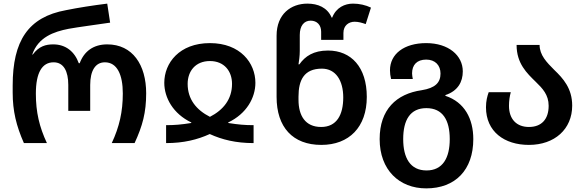

<svg xmlns="http://www.w3.org/2000/svg" viewBox="-20 -790 3229 1060"><path d="M112 0H239C197 -90 178 -171 178 -273C178 -390 213 -446 276 -446C332 -446 357 -396 357 -321V-178H478V-321C478 -399 506 -446 559 -446C627 -446 658 -377 658 -274C658 -173 639 -90 597 0H723C767 -95 787 -169 787 -275C787 -432 712 -545 572 -545C495 -545 444 -506 420 -441H415C392 -505 343 -545 274 -545C233 -545 195 -535 161 -489H158C191 -585 277 -615 359 -631C414 -641 508 -653 588 -665L572 -770C492 -760 414 -748 345 -734C135 -696 50 -564 50 -318V-279C50 -177 70 -95 112 0Z M897 0C994 0 1070 -19 1138 -50C1206 -19 1282 0 1380 0V-99C1333 -99 1296 -102 1240 -111V-114C1341 -162 1390 -250 1390 -333C1390 -442 1307 -552 1139 -552C970 -552 887 -442 887 -333C887 -250 936 -162 1036 -114V-111C981 -102 943 -99 897 -99ZM1139 -145C1064 -183 1016 -242 1016 -327C1016 -397 1059 -453 1139 -453C1218 -453 1261 -397 1261 -327C1261 -242 1213 -183 1139 -145Z M1754 10C1907 10 2005 -88 2005 -255C2005 -419 1919 -511 1791 -511C1711 -511 1665 -480 1633 -435H1628C1631 -454 1635 -481 1635 -509V-597C1635 -647 1658 -676 1695 -676C1730 -676 1753 -652 1753 -615V-570H1876V-608C1876 -650 1906 -670 1938 -670C1959 -670 1979 -664 1999 -657L2028 -748C1999 -762 1964 -770 1929 -770C1884 -770 1836 -749 1814 -693H1811C1787 -749 1735 -770 1677 -770C1587 -770 1507 -713 1507 -593V-255C1507 -88 1596 10 1754 10ZM1753 -89C1665 -89 1628 -152 1628 -239V-257C1628 -347 1658 -411 1757 -411C1834 -411 1875 -345 1875 -252C1875 -156 1839 -89 1753 -89Z M2333 250C2494 250 2593 148 2593 -22C2593 -134 2545 -226 2439 -261V-265C2508 -288 2535 -338 2535 -396C2535 -484 2456 -552 2333 -552C2211 -552 2133 -492 2133 -402C2133 -386 2135 -371 2139 -354H2259C2257 -365 2255 -375 2255 -385C2255 -432 2282 -461 2333 -461C2383 -461 2412 -429 2412 -384C2412 -334 2383 -304 2308 -292C2168 -272 2076 -185 2076 -22C2076 148 2184 250 2333 250ZM2335 151C2245 151 2206 82 2206 -22C2206 -127 2244 -193 2334 -193C2424 -193 2463 -127 2463 -22C2463 82 2424 151 2335 151Z M2900 10C3042 10 3139 -77 3139 -207C3139 -302 3089 -357 3040 -404C2998 -446 2959 -486 2959 -542H2832C2832 -439 2889 -386 2938 -338C2975 -302 3009 -267 3009 -206C3009 -131 2969 -89 2900 -89C2832 -89 2790 -132 2790 -206C2790 -233 2794 -260 2800 -281H2678C2670 -259 2663 -232 2663 -198C2663 -63 2765 10 2900 10Z"/></svg>

Font: Noto Sans Georgian SemiBold
Style: Regular
Weight: 600
Designer: Monotype Design Team, Akaki Razmadze
Foundry: Google LLC
Version: Version 2.005